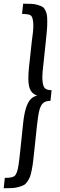

<svg xmlns="http://www.w3.org/2000/svg" viewBox="-28 -837 318 1022"><path d="M-8.3 165 -2.4 109.9Q35.6 109.9 48.3 100.6Q63.5 88.9 70.3 43.9Q73.7 23.4 80.1 -36.6V-37.1L95.2 -181.6Q100.6 -231.4 110.4 -262Q120.1 -292.5 134 -307.6Q147.9 -322.8 169.9 -328.6Q139.2 -337.9 128.9 -370.1Q123 -388.7 123 -421.9Q123 -445.3 126 -475.6L141.1 -615.7Q149.4 -669.4 149.4 -700.7Q149.4 -708.5 148.9 -714.8Q146.5 -747.1 135.7 -754.9Q125 -762.7 89.4 -762.7L95.2 -817.4Q122.1 -817.4 140.1 -816.4Q158.2 -815.4 173.6 -810.5Q189 -805.7 197.8 -800.8Q206.5 -795.9 212.9 -783Q219.2 -770 221.4 -758.1Q223.6 -746.1 223.6 -721.9Q223.6 -697.8 221.7 -675.8Q219.7 -653.8 215.8 -615.7L202.6 -491.2Q197.3 -450.7 197.3 -423.8Q197.3 -415 198.2 -407.7Q200.2 -377.9 210.9 -367.4Q221.7 -356.9 246.6 -356.9L240.7 -300.3Q215.8 -300.3 202.4 -289.1Q189 -277.8 181.6 -250.5Q174.3 -223.1 168.5 -166L154.8 -37.1Q150.9 1 148.2 23.2Q145.5 45.4 140.6 69.6Q135.7 93.8 130.9 105.7Q126 117.7 116.9 130.6Q107.9 143.6 98.1 148.4Q88.4 153.3 71.8 158.2Q55.2 163.1 36.9 164.1Q18.6 165 -8.3 165Z"/></svg>

Font: Oswald
Style: Light
Weight: 300
Designer: Vernon Adams
Foundry: Vernon Adams
Version: 3.0; ttfautohint (v0.95.6-bc232) -l 8 -r 50 -G 200 -x 0 -w "